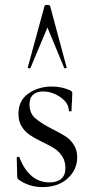

<svg xmlns="http://www.w3.org/2000/svg" viewBox="-20 -750 378 781"><path d="M191 -226Q225 -209 245.5 -196Q266 -183 280 -161.5Q294 -140 294 -110Q294 -60 255.5 -24.5Q217 11 152 11Q99 11 56 -19Q50 -24 50 -31L48 -109Q48 -111 53 -112Q58 -113 59 -110Q78 -60 109 -34Q140 -8 181 -8Q212 -8 229 -22.5Q246 -37 246 -66Q246 -94 233.5 -113.5Q221 -133 203 -145Q185 -157 153 -172Q120 -188 101 -201Q82 -214 68.5 -235Q55 -256 55 -287Q55 -341 95.5 -369.5Q136 -398 191 -398Q230 -398 264 -383Q274 -379 274 -372L273 -341Q271 -315 271 -299Q271 -297 265.5 -297Q260 -297 260 -299Q260 -331 226 -354.5Q192 -378 155 -378Q130 -378 115 -365Q100 -352 100 -325Q100 -290 123 -269.5Q146 -249 191 -226ZM241 -474 173 -638 104 -474Q104 -472 100 -472Q97 -472 94.5 -473.5Q92 -475 93 -476L161 -725Q162 -730 172 -730Q183 -730 184 -725L251 -476Q253 -474 247.5 -472.5Q242 -471 241 -474Z"/></svg>

Font: Cormorant Garamond
Style: Regular
Weight: 400
Designer: Christian Thalmann (Catharsis Fonts)
Version: Version 3.000